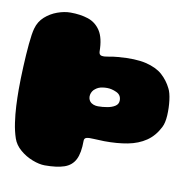

<svg xmlns="http://www.w3.org/2000/svg" viewBox="-72 -665 779 762"><g transform="rotate(10 318.0 -283.5)"><path d="M156.5 24Q134 24 106.2 13.2Q78.5 2.5 56 -16.8Q33.5 -36 25 -61Q15.5 -89 10.8 -121.8Q6 -154.5 4.2 -189Q2.5 -223.5 2.5 -255Q2.5 -297 4.8 -346.8Q7 -396.5 11 -439.5Q15 -482.5 21 -503.5Q29 -532.5 50.5 -551.8Q72 -571 99.5 -581Q127 -591 152.5 -591Q192 -591 223.2 -580.8Q254.5 -570.5 273.2 -542Q292 -513.5 292.5 -458.5Q293 -445 303.8 -443.2Q314.5 -441.5 331.5 -445Q348.5 -448.5 368.5 -450Q438 -456 480.8 -445.8Q523.5 -435.5 547.8 -413.8Q572 -392 586.5 -362.5Q595 -346.5 598.8 -316.2Q602.5 -286 600.8 -255.5Q599 -225 590 -207.5Q571 -169.5 539.8 -148.2Q508.5 -127 466.5 -119Q424.5 -111 372.5 -111.5Q347 -112 329 -113.2Q311 -114.5 301.2 -112Q291.5 -109.5 291.5 -99Q291.5 -49.5 278 -23Q264.5 3.5 234.8 13.8Q205 24 156.5 24ZM324 -243.5Q342 -243.5 360.8 -246.8Q379.5 -250 392.2 -258.2Q405 -266.5 405 -281.5Q405 -303.5 385.2 -312.5Q365.5 -321.5 347.5 -321.5Q338 -321.5 329.2 -320.2Q320.5 -319 313.5 -316Q306.5 -313 301 -308.5Q294.5 -304 290.5 -297.5Q286.5 -291 285 -283.8Q283.5 -276.5 285 -269.2Q286.5 -262 291 -256.5Q294 -253 297.8 -250.5Q301.5 -248 305.8 -246.5Q310 -245 314.8 -244.2Q319.5 -243.5 324 -243.5Z"/></g></svg>

Font: Gluten Thin Black
Style: Regular
Weight: 900
Version: Version 1.300